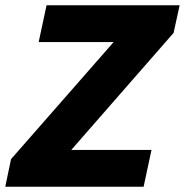

<svg xmlns="http://www.w3.org/2000/svg" viewBox="-35 -710 703 730"><path d="M-15 0 7 -105 397 -550H112L142 -690H648L625 -585L236 -140H541L511 0Z"/></svg>

Font: Radio Canada
Style: Italic
Weight: 400
Italic angle: -12°
Designer: Charles Daoud, Etienne Aubert Bonn, Alexandre Saumier Demers, Jacques Le Bailly
Foundry: Radio-Canada
Version: Version 2.104;gftools[0.9.28.dev5+ged2979d]